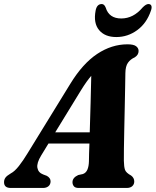

<svg xmlns="http://www.w3.org/2000/svg" viewBox="-55 -931 771 951"><path d="M149 -161Q126 -123.5 130.2 -99.8Q134.5 -76 158.5 -67L177 -60Q195.5 -49.5 195.5 -33Q195.5 -17.5 185.2 -8.8Q175 0 158 0H-1.5Q-35 0 -35 -28.5Q-35 -41 -28.2 -50.8Q-21.5 -60.5 -1 -72.5Q17.5 -82 38.8 -109Q60 -136 82 -172.5L293 -515.5Q354.5 -616 426.2 -663.8Q498 -711.5 576.5 -711.5Q607 -711.5 619.2 -702Q631.5 -692.5 631.5 -678.5Q631.5 -659 612.5 -647Q591 -637.5 578.8 -620.2Q566.5 -603 566 -568.5Q565.5 -543 564.8 -497.2Q564 -451.5 562.8 -397Q561.5 -342.5 560.5 -289.2Q559.5 -236 558.8 -194.5Q558 -153 558.5 -135Q559 -104.5 564.2 -89.8Q569.5 -75 594.5 -61.5Q610 -50 610 -32Q610 -18 600.2 -9Q590.5 0 572.5 0H334.5Q317.5 0 310.8 -8.5Q304 -17 304 -28.5Q304 -51 332.5 -64L355.5 -69Q371 -74.5 378 -91Q385 -107.5 385.5 -132.5Q385.5 -147.5 386.2 -170Q387 -192.5 388 -220H185ZM345 -482 218.5 -275.5H389.5Q391.5 -345 393.8 -421.8Q396 -498.5 397 -555.5Q386.5 -543.5 373.8 -525.8Q361 -508 345 -482ZM545.5 -839.5Q605.5 -839.5 651 -893.5Q668 -911 680 -911Q691.5 -911 694.8 -902Q698 -893 692.5 -878Q671.5 -816 624.8 -781.8Q578 -747.5 521 -747.5Q464.5 -747.5 435.8 -782Q407 -816.5 418.5 -878Q424.5 -911 449 -911Q461.5 -911 468.5 -893.5Q485 -839.5 545.5 -839.5Z"/></svg>

Font: Fraunces 72pt Soft
Style: Bold Italic
Weight: 700
Italic angle: -16°
Version: Version 1.000;[b76b70a41]